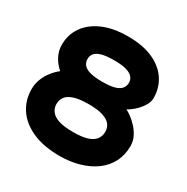

<svg xmlns="http://www.w3.org/2000/svg" viewBox="-164 -845 982 1007"><g transform="rotate(30 326.5 -341.5)"><path d="M329 20Q232 20 164.5 -10Q97 -40 62 -92Q27 -144 27 -211Q27 -242 37 -268.5Q47 -295 61 -315Q75 -335 88.5 -348Q102 -361 109 -366Q116 -371 111 -367Q117 -361 108.5 -368Q100 -375 85.5 -392Q71 -409 59.5 -435Q48 -461 48 -493Q48 -553 81 -600.5Q114 -648 176.5 -675.5Q239 -703 329 -703Q418 -703 479.5 -675.5Q541 -648 573 -599.5Q605 -551 605 -490Q605 -468 593.5 -447.5Q582 -427 566 -410Q550 -393 534.5 -382Q519 -371 510.5 -366.5Q502 -362 506 -367Q502 -371 513 -366Q524 -361 542.5 -347.5Q561 -334 580 -314Q599 -294 612.5 -267.5Q626 -241 626 -211Q626 -157 604 -114Q582 -71 542 -41.5Q502 -12 447.5 4Q393 20 329 20ZM328 -124Q382 -124 414 -134.5Q446 -145 460 -164.5Q474 -184 474 -208Q474 -234 460 -252.5Q446 -271 413.5 -281.5Q381 -292 326 -292Q272 -292 239.5 -281.5Q207 -271 193 -252.5Q179 -234 179 -208Q179 -184 193.5 -164.5Q208 -145 240.5 -134.5Q273 -124 328 -124ZM328 -429Q376 -429 403 -437Q430 -445 441.5 -460Q453 -475 453 -494Q453 -513 441 -527.5Q429 -542 402 -550Q375 -558 327 -558Q279 -558 252 -550Q225 -542 213.5 -528Q202 -514 202 -494Q202 -475 213.5 -460Q225 -445 253 -437Q281 -429 328 -429Z"/></g></svg>

Font: Fredoka SemiExpanded SemiBold
Style: Regular
Weight: 600
Width: 6
Designer: Ben Nathan
Foundry: Milena B. Brandão, Ben Nathan
Version: Version 2.001